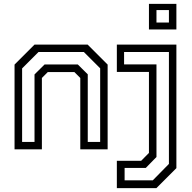

<svg xmlns="http://www.w3.org/2000/svg" viewBox="-20 -770 992 990"><path d="M55 0V-437L158 -540H432L535 -437V0H394V-368L363.5 -398.5H226.5L196 -368V0ZM94 -38.2H158V-386.2L209.8 -437.5H381.2L432.5 -386.8V-38.2H496.5V-417.8L412.5 -501.8H178.5L94 -417.2ZM582.5 200V59H708L748 18.5V-399H582.5V-540H889.5V97L786.5 200ZM622.5 159.8H767.8L851 75.2V-501.8H619.8V-437.8H786.8V39.5L731.8 95.8H622.5ZM748 -618V-750H889.5V-618ZM786.8 -653.8H851V-718.2H786.8Z"/></svg>

Font: Tourney Thin
Style: Regular
Weight: 100
Designer: Tyler Finck
Foundry: Etcetera Type Co
Version: Version 1.015